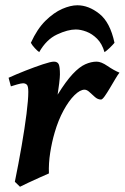

<svg xmlns="http://www.w3.org/2000/svg" viewBox="-20 -692 476 732"><path d="M435.5 -415Q429.2 -407.2 419.4 -390.6Q409.7 -374 398.9 -356Q388.2 -337.9 379.2 -325.2Q370.1 -312.5 365.2 -312.5Q353 -312.5 342.3 -321.8Q331.5 -331.1 321.5 -340.6Q311.5 -350.1 302.2 -350.1Q285.2 -350.1 263.7 -328.9Q242.2 -307.6 222.2 -270.8Q202.1 -233.9 188.5 -187Q177.7 -150.4 171.4 -109.9Q165 -69.3 166.5 -30.8Q156.2 -26.4 132.8 -15.9Q109.4 -5.4 86.9 5.1Q64.5 15.6 56.2 20L36.6 1Q50.8 -68.4 62.5 -136Q74.2 -203.6 81.1 -258.1Q87.9 -312.5 87.9 -341.8Q87.9 -364.3 82 -369.4Q76.2 -374.5 67.9 -374.5Q61 -374.5 44.9 -369.9Q28.8 -365.2 21.5 -362.8L12.7 -395.5Q40.5 -408.2 76.4 -422.4Q112.3 -436.5 143.1 -446.8Q173.8 -457 185.5 -457Q199.2 -457 203.9 -447Q208.5 -437 208.5 -408.2Q208.5 -397.9 205.6 -373.8Q202.6 -349.6 199.7 -331.1Q231.4 -382.3 257.1 -409.7Q282.7 -437 305.2 -447Q327.6 -457 348.6 -457Q365.7 -457 389.9 -440.4Q414.1 -423.8 435.5 -415ZM97.7 -528.8Q121.6 -581.5 153.3 -612.8Q185.1 -644 217 -658Q249 -671.9 274.9 -671.9Q317.9 -671.9 358.9 -639.4Q399.9 -606.9 416.5 -528.8Q409.7 -520.5 397.7 -509Q385.7 -497.6 378.4 -493.2Q369.1 -525.4 350.3 -544.2Q331.5 -563 309.6 -571.3Q287.6 -579.6 269 -579.6Q238.3 -579.6 197.5 -560.5Q156.7 -541.5 129.4 -493.2Q123 -497.6 112.8 -508.5Q102.5 -519.5 97.7 -528.8Z"/></svg>

Font: Gentium Plus
Style: Bold Italic
Weight: 700
Italic angle: -8°
Designer: Victor Gaultney, Annie Olsen, Iska Routamaa, Becca Hirsbrunner
Foundry: SIL International
Version: Version 6.101